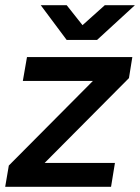

<svg xmlns="http://www.w3.org/2000/svg" viewBox="-24 -720 540 740"><path d="M10 -82 334 -408H64L80 -500H486L473 -419L148 -92H419L404 0H-4ZM133 -700H233L294 -623L380 -700H496L350 -566H233Z"/></svg>

Font: Oak Sans Semibold
Style: Italic
Weight: 600
Italic angle: -9.49998°
Foundry: Erik Kennedy, Walven
Version: Version 1.000